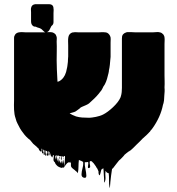

<svg xmlns="http://www.w3.org/2000/svg" viewBox="-20 -725 845 915"><path d="M764 -308Q765 -298 764.5 -288.5Q764 -279 763 -269Q763 -246 758 -229Q758 -228 757 -227Q751 -196 738 -167.5Q725 -139 707 -114Q705 -111 702.5 -108Q700 -105 697 -102Q697 -102 695 -98Q693 -97 691.5 -95Q690 -93 688 -91L678 -81Q674 -77 669 -73Q664 -69 659 -64Q655 -60 647 -51.5Q639 -43 631 -36Q631 -36 630.5 -36Q630 -36 630 -35L617 -22Q613 -18 608.5 -14Q604 -10 599 -6Q590 1 593 -1.5Q596 -4 599 -7Q602 -10 593 -3L580 7Q579 8 578 9Q577 10 575 11Q572 15 568.5 19Q565 23 561 27Q557 31 554 34Q551 37 547 40Q542 46 535.5 54.5Q529 63 522 72Q524 70 521 73.5Q518 77 518 77Q518 77 517.5 77.5Q517 78 514 80Q511 96 509.5 111Q508 126 506 142Q505 149 504.5 161.5Q504 174 502 168Q499 151 499.5 133.5Q500 116 498 100Q498 100 495 100Q494 99 493 99Q492 99 491 98Q489 96 487 95Q486 93 484.5 90.5Q483 88 483 90Q481 103 482.5 117Q484 131 479 143Q477 148 476.5 142Q476 136 476 126.5Q476 117 475 112Q474 103 474 94Q474 85 472 76L469 79Q469 79 468.5 79Q468 79 468 80Q464 82 463 83Q462 86 459.5 97Q457 108 455 110Q454 111 452.5 109Q451 107 451 106Q449 99 449.5 97Q450 95 449.5 92Q449 89 444 79Q442 77 441 75Q441 74 439 72Q439 72 437 68Q433 63 429.5 57.5Q426 52 421 48Q421 47 418.5 45Q416 43 415 43Q415 43 411.5 43Q408 43 408 44Q406 51 409 62.5Q412 74 404 76Q397 78 399.5 65.5Q402 53 400 46Q401 47 392 48H388Q387 49 385.5 48Q384 47 384 49Q383 61 387 79.5Q391 98 391.5 111.5Q392 125 380 122Q368 119 368.5 105.5Q369 92 373.5 75.5Q378 59 376 46Q376 45 372 45Q368 41 365 41Q364 41 360 39Q356 37 356 37Q354 53 354 68.5Q354 84 351 100Q351 101 349.5 98.5Q348 96 347 95Q346 94 345 93Q344 92 342 91Q339 88 336 85.5Q333 83 329 80Q318 72 318 64.5Q318 57 318 44Q318 45 317.5 46.5Q317 48 317 50Q316 51 315 50Q314 49 312 49Q308 47 304 50Q300 52 297.5 55.5Q295 59 292 62Q291 63 290 66Q289 69 288 67Q287 59 288.5 46Q290 33 290 24Q290 15 284 20Q282 22 281 24Q281 20 276 20Q274 20 272 22Q271 21 268 19Q264 17 264 20Q262 18 260 17Q255 14 255 22Q255 18 252 15H249Q248 18 250 27Q252 36 253 44Q254 39 255 34.5Q256 30 256 26Q257 31 258.5 37.5Q260 44 261 50L264 36Q265 40 266 44.5Q267 49 268 54Q269 50 270 47Q271 44 272 40L276 56Q277 51 278.5 45.5Q280 40 281 36Q283 48 286.5 61Q290 74 280 74Q278 74 277 73Q276 75 272 75Q273 75 268.5 73.5Q264 72 264 72Q266 73 262 71Q258 69 256 68Q254 67 250.5 63Q247 59 248 60Q245 58 242.5 51.5Q240 45 241 48Q234 43 235 34Q236 25 237 15Q236 15 235 14.5Q234 14 233 15Q231 17 231 20Q231 23 229 25Q228 26 225 20Q223 17 221 15V13Q220 12 220 10Q219 8 218.5 4.5Q218 1 217 -2Q215 -2 215 1Q215 2 216 6Q217 10 215 14Q215 16 213 16Q212 16 212 15.5Q212 15 211 15Q210 14 212 0V-1Q212 -4 210 -4Q208 -4 207.5 -0.5Q207 3 208 7Q208 8 208.5 9.5Q209 11 209 12Q209 18 206 17Q204 17 204 15L203 14Q202 11 204 4Q206 -1 204 -5Q204 -5 203.5 -5.5Q203 -6 202 -6Q198 -5 199 1Q200 7 200 12Q201 15 200 16Q200 17 198 17Q195 17 195 10Q196 5 197 -1Q198 -7 194 -9Q192 -9 192 -6Q192 0 193 3Q193 5 193.5 7Q194 9 193 11Q193 13 191 13Q188 13 188 10Q187 6 189 -2Q189 -10 187 -12Q185 -12 185 -10V-3Q187 1 186.5 2.5Q186 4 185 5Q185 6 183 6Q179 5 180.5 -3Q182 -11 181 -15L180 -16Q179 -18 178 -15Q177 -12 178 -13Q178 -12 178.5 -8Q179 -4 177 -3Q177 -2 176 -2Q173 -2 173 -4Q165 -9 165 -15Q164 -17 162 -19Q160 -21 158 -22Q154 -27 148.5 -31Q143 -35 138 -40Q134 -44 131 -48.5Q128 -53 124 -57Q103 -73 90 -92Q82 -102 75.5 -113Q69 -124 64 -135Q61 -140 58.5 -147Q56 -154 54 -162Q48 -179 47 -202Q46 -225 47 -246V-544Q47 -550 48.5 -553Q50 -556 52 -560Q58 -569 71 -571Q74 -571 76.5 -571.5Q79 -572 82 -572Q87 -572 92 -571.5Q97 -571 101 -571H184Q189 -571 193 -571Q197 -571 201 -572Q209 -572 217 -572Q225 -572 232 -570Q239 -567 244 -562Q245 -561 247 -557L250 -549Q251 -544 250.5 -538Q250 -532 250 -527Q251 -505 250.5 -481Q250 -457 250 -437Q250 -424 251 -394Q252 -364 254 -335Q255 -335 255 -336Q257 -336 258 -336.5Q259 -337 260 -337Q264 -339 264 -339Q276 -346 284 -358Q284 -359 284.5 -359Q285 -359 285 -360Q287 -363 289 -366.5Q291 -370 292 -374Q296 -383 297 -391L300 -404Q301 -406 301 -410Q301 -412 301.5 -414Q302 -416 302 -418Q303 -424 303.5 -430Q304 -436 304 -443Q305 -450 305 -456Q305 -462 305 -471V-508Q305 -517 304.5 -528Q304 -539 306 -549Q308 -558 313 -563Q316 -566 318 -567Q323 -571 332 -571Q337 -572 342.5 -571.5Q348 -571 352 -571H452Q454 -571 463.5 -571.5Q473 -572 480 -571Q492 -571 500 -561L504 -555Q508 -548 507.5 -539Q507 -530 507 -522V-462Q507 -458 507 -453.5Q507 -449 506 -444Q505 -430 503.5 -416Q502 -402 499 -389Q499 -384 497 -376Q494 -363 490 -349Q486 -335 479 -322L475 -316Q475 -315 474.5 -315Q474 -315 474 -315Q470 -307 466.5 -300Q463 -293 458 -288Q442 -266 417 -244Q413 -241 410.5 -238Q408 -235 404 -232Q397 -227 388.5 -223.5Q380 -220 371 -216L365 -213Q360 -209 355.5 -205Q351 -201 346 -198Q339 -192 330 -190Q321 -188 312 -185Q312 -185 312.5 -185Q313 -185 313 -184Q326 -176 338 -172Q339 -171 340 -171Q341 -171 341.5 -170.5Q342 -170 343 -170Q357 -166 371 -165Q385 -164 399 -164H409Q413 -165 419 -165L437 -168Q446 -170 454.5 -172.5Q463 -175 471 -179Q493 -190 518.5 -214Q544 -238 554 -260Q555 -262 555 -263.5Q555 -265 556 -266Q559 -276 560 -286Q561 -296 561 -306V-529Q561 -535 561 -541.5Q561 -548 562 -553Q563 -555 564 -557.5Q565 -560 566 -561Q567 -561 567 -562Q573 -568 580 -570Q584 -572 588.5 -572Q593 -572 597 -572H602Q607 -572 613 -571.5Q619 -571 623 -571H710Q718 -571 726 -572Q734 -573 741 -571Q748 -570 752 -566.5Q756 -563 759 -560L762 -554Q764 -550 764 -546Q765 -539 764.5 -531Q764 -523 764 -516V-365Q764 -355 764.5 -340Q765 -325 764 -308ZM245 36Q247 23 247.5 21.5Q248 20 243 15Q243 19 243.5 25Q244 31 245 36ZM264 20Q267 26 264 36Q263 31 263 26.5Q263 22 264 20ZM272 22Q276 27 272 40Q268 26 272 22ZM281 36Q280 28 281 24Q283 28 281 36ZM201 -571Q194 -570 188.5 -576Q183 -582 178 -586Q171 -591 164 -592.5Q157 -594 150 -598H145Q144 -599 142.5 -599Q141 -599 139 -600Q132 -605 130 -611Q128 -617 128 -624V-667Q128 -672 127.5 -677Q127 -682 128 -687Q130 -696 135 -700L140 -703Q145 -705 147.5 -705Q150 -705 154 -705H213Q235 -705 235 -684Q236 -679 235.5 -673.5Q235 -668 235 -663V-619Q235 -608 225 -601Q221 -594 216.5 -584Q212 -574 201 -571Z"/></svg>

Font: Rubik Wet Paint
Style: Regular
Weight: 400
Designer: Hubert and Fischer, NaN
Foundry: Hubert and Fischer, NaN
Version: Version 2.200